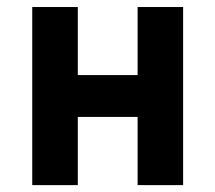

<svg xmlns="http://www.w3.org/2000/svg" viewBox="-20 -538 626 558"><path d="M379.9 0V-198.2H206.1V0H73.7V-517.6H206.1V-319.8H379.9V-517.6H512.2V0Z"/></svg>

Font: Cascadia Code NF
Style: Bold
Weight: 700
Monospace: yes
Designer: Aaron Bell
Foundry: Saja Typeworks
Version: Version 2404.023; ttfautohint (v1.8.4)